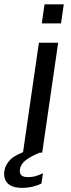

<svg xmlns="http://www.w3.org/2000/svg" viewBox="-68 -718 333 903"><path d="M40 0 115 -517H205.5L130.5 0ZM128.5 -608 141.5 -697.5H232L219 -608ZM35.5 165.5Q-11 165.5 -31.8 144.2Q-52.5 123 -47.5 86.5Q-43 57 -19.5 33Q4 9 62.5 -10L128 -4Q76.5 17 53 35.5Q29.5 54 25.5 78.5Q23.5 96.5 32 105.8Q40.5 115 63.5 115Q86 115 104.5 108.8Q123 102.5 134 96.5L127 145Q113.5 152.5 88.8 159Q64 165.5 35.5 165.5Z"/></svg>

Font: Public Sans
Style: Italic
Weight: 400
Italic angle: -8°
Designer: The Public Sans project authors (U.S. Web Design System). Libre Franklin designed by Pablo Impallari and Rodrigo Fuenzal
Version: Version 1.008; ttfautohint (v1.8.1) -l 8 -r 50 -G 200 -x 14 